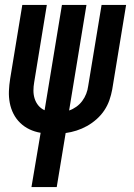

<svg xmlns="http://www.w3.org/2000/svg" viewBox="-20 -540 540 775"><path d="M107 215 144 -4Q120 -8 99 -18Q78 -28 61.5 -44Q45 -60 34.5 -80.5Q24 -101 19.5 -124.5Q15 -148 16 -172.5Q17 -197 21 -222L70 -520H169L118 -208Q115 -191 115 -174Q115 -157 120 -141.5Q125 -126 135 -114Q145 -102 160 -95L230 -520H329L259 -94Q274 -99 288 -109Q302 -119 312 -132.5Q322 -146 328 -161.5Q334 -177 336 -193L390 -520H489L433 -179Q429 -157 421.5 -135.5Q414 -114 401 -94.5Q388 -75 370 -59Q352 -43 331.5 -31.5Q311 -20 289 -13Q267 -6 245 -3L209 215Z"/></svg>

Font: Iosevka SS04 Semibold Oblique
Style: Regular
Weight: 600
Italic angle: -9°
Monospace: yes
Designer: Belleve Invis
Foundry: Belleve Invis
Version: Version 19.0.0; ttfautohint (v1.8.4)